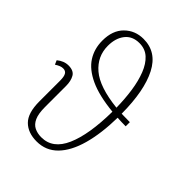

<svg xmlns="http://www.w3.org/2000/svg" viewBox="-221 -888 1013 1013"><g transform="rotate(45 285.5 -381.0)"><path d="M233 10Q168 10 131 -27Q94 -64 94 -150V-305Q94 -335 86 -348.5Q78 -362 60 -362Q50 -362 39.5 -358Q29 -354 15 -345L5 -368Q35 -393 69 -393Q108 -393 122 -368.5Q136 -344 136 -307V-150Q136 -100 148.5 -72.5Q161 -45 183.5 -34Q206 -23 235 -23Q320 -23 361.5 -117.5Q403 -212 405 -384Q295 -395 228.5 -426Q162 -457 132 -504Q102 -551 102 -612Q102 -688 144.5 -730Q187 -772 250 -772Q348 -772 397 -677Q446 -582 447 -411Q477 -410 509 -410V-379Q477 -379 447 -381Q445 -262 420.5 -174Q396 -86 349 -38Q302 10 233 10ZM142 -613Q142 -534 203.5 -481.5Q265 -429 405 -414Q404 -479 395.5 -537.5Q387 -596 369 -642Q351 -688 322 -714.5Q293 -741 250 -741Q198 -741 170 -705.5Q142 -670 142 -613Z"/></g></svg>

Font: Noto Serif SemiCondensed ExtraLight
Style: Regular
Weight: 200
Width: 4
Designer: Monotype Design Team
Foundry: Monotype Imaging Inc.
Version: Version 2.014